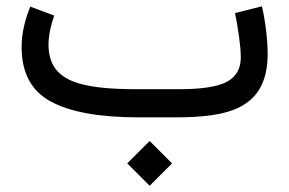

<svg xmlns="http://www.w3.org/2000/svg" viewBox="-20 -371 915 607"><path d="M382.3 145.5 453.1 216.3 523.9 145.5 453.1 74.7ZM531.2 0C697.3 0 826.2 -23.9 826.2 -201.2C826.2 -241.7 819.8 -300.3 808.1 -351.1L723.1 -329.6C732.9 -280.3 741.2 -226.1 741.2 -189.5C741.2 -139.2 711.9 -113.3 669.4 -101.6C627 -89.8 576.2 -88.9 531.7 -88.9H417.5C229 -88.9 134.3 -114.7 133.3 -229.5C133.3 -258.8 141.1 -293 151.4 -321.8L75.7 -350.1C59.6 -310.5 48.3 -267.1 48.3 -222.2C48.3 -140.6 79.1 -83 141.1 -49.8C202.6 -16.6 294.9 0 417.5 0Z"/></svg>

Font: Vazirmatn
Style: Regular
Weight: 400
Designer: Saber Rastikerdar
Foundry: Saber Rastikerdar
Version: Version 33.003